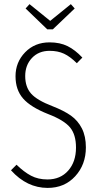

<svg xmlns="http://www.w3.org/2000/svg" viewBox="-20 -899 482 930"><path d="M323.2 -878.9 341.8 -857.9 235.8 -756.8H209L104 -857.9L123 -878.9L223.1 -797.9ZM220.2 -693.8Q270.5 -693.8 307.4 -675.5Q344.2 -657.2 378.9 -620.1L352.1 -592.8Q319.8 -625 290 -638.9Q260.3 -652.8 220.2 -652.8Q167.5 -652.8 134.8 -618.2Q102.1 -583.5 102.1 -530.8Q102.1 -477.5 130.9 -445.3Q159.7 -413.1 233.9 -384.8Q290 -362.8 323.7 -338.9Q357.4 -314.9 376.7 -276.9Q396 -238.8 396 -185.1Q396 -101.6 344.2 -45.2Q292.5 11.2 210.9 11.2Q110.4 11.2 33.2 -74.2L60.1 -101.1Q96.2 -65.9 130.4 -47.9Q164.6 -29.8 210 -29.8Q272.5 -29.8 310.3 -72.5Q348.1 -115.2 348.1 -184.1Q348.1 -247.1 319.1 -282Q290 -316.9 213.9 -346.2Q128.4 -379.9 91.8 -421.9Q55.2 -463.9 55.2 -529.8Q55.2 -597.7 101.8 -645.8Q148.4 -693.8 220.2 -693.8Z"/></svg>

Font: Fira Sans Compressed ExtraLight
Style: Regular
Weight: 250
Width: 1
Designer: Carrois Corporate & Edenspiekermann AG
Foundry: Carrois Corporate GbR & Edenspiekermann AG
Version: Version 4.203;PS 004.203;hotconv 1.0.88;makeotf.lib2.5.64775